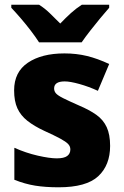

<svg xmlns="http://www.w3.org/2000/svg" viewBox="-20 -786 526 816"><path d="M448 -166Q448 -84 397.5 -37Q347 10 229 10Q173 10 129.5 3Q86 -4 41 -22V-158Q90 -136 140.5 -124.5Q191 -113 221 -113Q252 -113 265.5 -123Q279 -133 279 -151Q279 -164 269.5 -174Q260 -184 236 -197Q212 -210 168 -230Q125 -250 96.5 -272.5Q68 -295 54 -325.5Q40 -356 40 -402Q40 -480 98.5 -519.5Q157 -559 254 -559Q305 -559 350 -548Q395 -537 444 -514L396 -400Q357 -418 317.5 -429Q278 -440 255 -440Q210 -440 210 -410Q210 -398 218 -389Q226 -380 249 -368.5Q272 -357 315 -338Q360 -319 389.5 -298Q419 -277 433.5 -245.5Q448 -214 448 -166ZM444 -766V-753Q428 -735 406.5 -709Q385 -683 363.5 -655.5Q342 -628 327 -606H146Q132 -628 111 -655.5Q90 -683 68 -708.5Q46 -734 28 -753V-766H146Q171 -750 191 -730.5Q211 -711 236 -686Q260 -711 281.5 -730.5Q303 -750 328 -766Z"/></svg>

Font: Noto Sans Disp ExtBd
Style: Regular
Weight: 800
Designer: Monotype Design Team
Foundry: Monotype Imaging Inc.
Version: Version 2.000;GOOG;noto-source:20170915:90ef993387c0; ttfaut